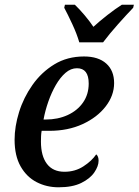

<svg xmlns="http://www.w3.org/2000/svg" viewBox="-20 -786 589 816"><path d="M229 10Q178 10 135.5 -12Q93 -34 67.5 -79Q42 -124 42 -192Q42 -248 61 -309.5Q80 -371 118 -425Q156 -479 211 -512.5Q266 -546 337 -546Q398 -546 431.5 -516Q465 -486 465 -433Q465 -380 429 -333.5Q393 -287 331 -258.5Q269 -230 190 -230H157Q155 -219 154.5 -207Q154 -195 154 -184Q154 -123 179.5 -89.5Q205 -56 254 -56Q299 -56 334.5 -79Q370 -102 389 -130Q399 -122 399 -103Q399 -80 381 -53.5Q363 -27 325.5 -8.5Q288 10 229 10ZM174 -278Q226 -278 267.5 -297Q309 -316 333 -350.5Q357 -385 357 -431Q357 -496 307 -496Q281 -496 258.5 -476.5Q236 -457 217.5 -425Q199 -393 185.5 -354.5Q172 -316 165 -278ZM317 -606Q307 -641 287.5 -683Q268 -725 253 -753L256 -766H298Q317 -748 339 -722Q361 -696 377 -672Q403 -696 437 -722.5Q471 -749 498 -766H549L546 -753Q519 -725 482 -683.5Q445 -642 418 -606Z"/></svg>

Font: Noto Serif SemiCondensed Medium
Style: Italic
Weight: 500
Width: 4
Italic angle: -12°
Designer: Monotype Design Team
Foundry: Monotype Imaging Inc.
Version: Version 2.013